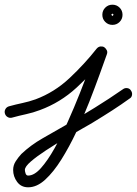

<svg xmlns="http://www.w3.org/2000/svg" viewBox="-41 -477 583 818"><path d="M11 24Q1 27 -8 22Q-17 17 -20 7Q-23 -3 -18 -12Q-13 -21 -3 -24Q26 -32 54.5 -38Q83 -44 111 -54Q191 -84 255 -144Q319 -204 371 -270Q378 -278 387 -279Q396 -280 403 -276Q410 -271 414 -263Q418 -255 414 -245Q403 -214 383.5 -160Q364 -106 339 -42Q314 22 284 85.5Q254 149 220.5 202.5Q187 256 151.5 288.5Q116 321 79 321Q49 321 32 298Q15 275 15 247Q15 227 26 210Q37 193 50 179Q90 141 141 112Q192 83 239 56Q301 20 362.5 -18Q424 -56 483 -97Q483 -97 483 -97Q483 -97 483 -97Q491 -103 501.5 -101.5Q512 -100 517 -91Q523 -83 521.5 -72.5Q520 -62 511 -57Q475 -31 437 -6.5Q399 18 361 41Q347 50 313 69Q279 88 236.5 113Q194 138 155 163.5Q116 189 90.5 211Q65 233 65 247Q65 253 68 262Q71 271 79 271Q105 271 133.5 239Q162 207 191 155.5Q220 104 247.5 42.5Q275 -19 299 -79.5Q323 -140 340.5 -188.5Q358 -237 368 -263Q371 -273 380.5 -273.5Q390 -274 399 -269Q408 -264 412.5 -255.5Q417 -247 411 -238Q354 -167 285 -103.5Q216 -40 129 -8Q100 3 70 9.5Q40 16 11 24Q11 24 11 24Q11 24 11 24ZM431 -414Q431 -416 435.5 -411.5Q440 -407 438 -407Q436 -407 440.5 -411.5Q445 -416 445 -414Q445 -412 440.5 -416.5Q436 -421 438 -421Q440 -421 435.5 -416.5Q431 -412 431 -414ZM395 -414Q395 -432 407.5 -444.5Q420 -457 438 -457Q456 -457 468.5 -444.5Q481 -432 481 -414Q481 -396 468.5 -383.5Q456 -371 438 -371Q420 -371 407.5 -383.5Q395 -396 395 -414Z"/></svg>

Font: FRB American Cursive Semibold
Style: Italic
Weight: 600
Italic angle: -25°
Version: Version 2.0;Modular Font Editor K font №1